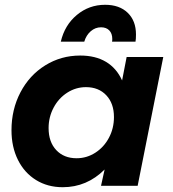

<svg xmlns="http://www.w3.org/2000/svg" viewBox="-20 -776 724 802"><path d="M28 -232Q28 -319 65.5 -390.5Q103 -462 169 -503Q235 -544 315 -544Q379 -544 423 -517.5Q467 -491 490 -440L509 -538H662L555 0H402L417 -68Q343 6 242 6Q179 6 130.5 -24Q82 -54 55 -108Q28 -162 28 -232ZM456 -287Q456 -344 424 -378Q392 -412 339 -412Q297 -412 261 -389Q225 -366 204 -326.5Q183 -287 183 -241Q183 -183 215 -149Q247 -115 300 -115Q342 -115 378 -138Q414 -161 435 -200.5Q456 -240 456 -287ZM449 -613Q449 -636 436.5 -649Q424 -662 402 -662Q378 -662 359 -645.5Q340 -629 332 -602H234Q250 -671 301 -713.5Q352 -756 419 -756Q479 -756 513.5 -722.5Q548 -689 548 -632Q548 -612 546 -602H448Q449 -606 449 -613Z"/></svg>

Font: Gontserrat SemiBold
Style: Italic
Weight: 600
Italic angle: -11.3°
Designer: Julieta Ulanovsky
Foundry: Julieta Ulanovsky
Version: Version 6.001